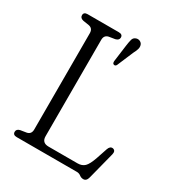

<svg xmlns="http://www.w3.org/2000/svg" viewBox="-176 -825 868 947"><g transform="rotate(30 258.0 -351.5)"><path d="M234.5 -661.5 200 -656Q176 -650.5 176 -624V-75Q176 -38 214.5 -38H379.5Q404.5 -38 419.5 -52.5Q434.5 -67 449 -109.5L469.5 -170.5Q477 -192 493.5 -189.5Q511.5 -185.5 506 -162.5L466.5 -8.5Q460.5 15.5 442.5 15.5Q430.5 15.5 420.5 7.8Q410.5 0 397.5 0H55Q33 0 33 -18Q33 -34 52.5 -38.5L87 -44Q111 -49 111 -76V-624Q111 -651 87 -656L52.5 -661.5Q33 -666 33 -682Q33 -700 55 -700H232.5Q254.5 -700 254.5 -682Q254.5 -666.5 234.5 -661.5ZM296.5 -660.5Q299.5 -683 303.5 -697.5Q307.5 -712 323 -716.5Q334.5 -719.5 344.2 -714.2Q354 -709 357 -699Q360.5 -687.5 356.5 -675Q352.5 -662.5 344.5 -647.5L305.5 -555.5Q300 -546 291 -549Q286 -550.5 284.8 -555.5Q283.5 -560.5 284 -566Z"/></g></svg>

Font: Fraunces 144pt S100 Light
Style: Regular
Weight: 300
Version: Version 1.000; ttfautohint (v1.8.3)